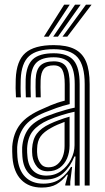

<svg xmlns="http://www.w3.org/2000/svg" viewBox="-20 -804 454 832"><path d="M347 0V-439.5Q347 -520.5 316 -555.6Q285 -590.8 213 -590.8Q139 -590.8 105.8 -560.5Q72.5 -530.2 69.8 -460.2Q69.2 -442.5 69.2 -422.4Q69.2 -402.2 70.5 -382.2H49.2Q47.8 -403 47.6 -421.6Q47.5 -440.2 48.2 -461.2Q51.2 -540.5 89.9 -574.5Q128.5 -608.5 213 -608.5Q268.8 -608.5 303 -591.4Q337.2 -574.2 352.9 -537.1Q368.5 -500 368.5 -439.5V0ZM181.5 -43Q217.2 -43 244.5 -62.8Q271.8 -82.5 287.4 -113Q303 -143.5 303 -175V-319.8Q278 -314.8 247.8 -305.2Q217.5 -295.8 188.8 -283.5Q145.2 -264.2 122.5 -236.4Q99.8 -208.5 97.5 -161.2Q97 -152 97.6 -143.5Q98.2 -135 98.8 -127.2Q101.8 -86 123.4 -64.5Q145 -43 181.5 -43ZM186.8 -61.8Q156.5 -61.8 140.4 -81.4Q124.2 -101 120.2 -129Q119.5 -136.8 119.1 -145.2Q118.8 -153.8 119 -159.2Q121.2 -200 139.6 -224.6Q158 -249.2 195.8 -267Q214.2 -275.8 237 -284.1Q259.8 -292.5 281.5 -298.5V-173Q281.5 -143.5 270.8 -118.1Q260 -92.8 239 -77.2Q218 -61.8 186.8 -61.8ZM189.8 -79Q213 -79 228.6 -91.8Q244.2 -104.5 252 -125.4Q259.8 -146.2 259.8 -171.2V-275.8Q242.5 -269.5 228.2 -263.2Q214 -257 202.8 -250.5Q170.2 -233 155.9 -212.9Q141.5 -192.8 140.8 -159.5Q140.5 -152.5 140.6 -145.5Q140.8 -138.5 141.8 -131Q144.2 -111 155.9 -95Q167.5 -79 189.8 -79ZM161 8.8Q105 8.8 72 -24.9Q39 -58.5 34 -121.8Q33.2 -134 32.9 -147.2Q32.5 -160.5 33 -168.8Q37.2 -226.2 67.4 -265.2Q97.5 -304.2 166.8 -333.2Q185 -341.5 198.9 -347.4Q212.8 -353.2 227.1 -358.1Q241.5 -363 260.5 -367.8V-439.5Q260.5 -480.8 250.4 -500.8Q240.2 -520.8 213 -520.8Q183 -520.8 170.1 -505.4Q157.2 -490 156 -456.5Q155.8 -446 155.6 -426Q155.5 -406 156.5 -382.2H135Q134 -408.5 134.1 -426.6Q134.2 -444.8 134.5 -458.8Q136.2 -502.8 155.5 -520.5Q174.8 -538.2 213 -538.2Q251.8 -538.2 266.9 -514.4Q282 -490.5 282 -439.5V-353Q250.2 -345.2 224.9 -336.2Q199.5 -327.2 174 -316.8Q111 -290.8 84.8 -254.9Q58.5 -219 54.5 -167Q54 -157.5 54.4 -146.1Q54.8 -134.8 55.5 -123.5Q60 -67.2 89.1 -37.8Q118.2 -8.2 167.5 -8.2Q212 -8.2 240.9 -29Q269.8 -49.8 287.5 -80.5H292.5L284.5 -17V0H263L262.8 -4.2L274.2 -46.8H270.2Q249.2 -19.5 224.5 -5.4Q199.8 8.8 161 8.8ZM303.8 0.2V-52L307.2 -126H302.5Q284.8 -81.2 253.8 -53.4Q222.8 -25.5 173.8 -25.8Q132.5 -26 106.6 -51Q80.8 -76 77 -125.2Q76.5 -135 76 -145.6Q75.5 -156.2 76 -165Q79.5 -212.5 102.8 -245.1Q126 -277.8 181.5 -300.2Q203 -308.5 224.8 -315.8Q246.5 -323 266.6 -328.6Q286.8 -334.2 303.8 -337.5V-439.5Q303.8 -501.8 282.9 -528.8Q262 -555.8 213 -555.8Q161.8 -555.8 138.4 -533.2Q115 -510.8 113 -459.2Q112.5 -441.8 112.5 -422Q112.5 -402.2 113.5 -382.2H92Q91 -403.2 90.9 -423.1Q90.8 -443 91.2 -459.8Q93.8 -520.5 122 -546.9Q150.2 -573.2 213 -573.2Q273.2 -573.2 299.2 -542.2Q325.2 -511.2 325.2 -439.5V0.2ZM170.2 -645 258 -783.8H282.2L190.8 -645ZM250.8 -645 352.5 -783.8H376.8L271.5 -645ZM210.5 -645 305.2 -783.8H329.5L231 -645Z"/></svg>

Font: Big Shoulders Inline Display Thin
Style: Bold
Weight: 700
Version: Version 2.002